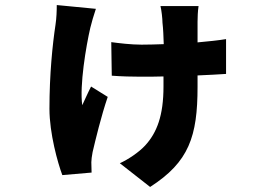

<svg xmlns="http://www.w3.org/2000/svg" viewBox="-20 -641 1040 761"><path d="M205 -621C205 -598 204 -569 200 -543C188 -464 176 -345 176 -210C176 -112 209 5 227 53L343 43C343 30 342 11 342 2C342 -5 344 -24 347 -38C358 -85 381 -181 407 -257L341 -298C329 -275 315 -243 306 -224C295 -302 321 -458 338 -531C342 -548 352 -583 360 -606ZM876 -486C846 -481 807 -477 763 -473V-555C763 -572 764 -597 767 -617H616C620 -602 624 -567 624 -551C627 -526 628 -496 629 -466C599 -465 569 -464 541 -464C499 -464 450 -470 421 -474L423 -341C461 -338 505 -337 537 -337C568 -337 598 -337 628 -338V-298C628 -183 602 -115 555 -64C530 -37 488 -9 455 6L575 100C729 1 763 -100 763 -297V-342C808 -344 848 -346 876 -348Z"/></svg>

Font: Noto Sans CJK JP Black
Style: Regular
Weight: 900
Designer: Ryoko NISHIZUKA (kana & ideographs); Paul D. Hunt (Latin, Greek & Cyrillic); Wenlong ZHANG (bopomofo); Sandoll Communica
Foundry: Adobe Systems Incorporated
Version: Version 1.004;PS 1.004;hotconv 1.0.82;makeotf.lib2.5.63406